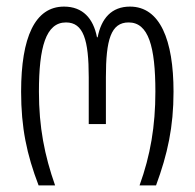

<svg xmlns="http://www.w3.org/2000/svg" viewBox="-20 -562 590 582"><path d="M97 0H147C115 -91 98 -177 98 -284C98 -419 119 -494 180 -494C233 -494 249 -441 249 -328V-186H301V-328C301 -441 316 -494 370 -494C430 -494 451 -421 451 -284C451 -180 436 -91 403 0H453C488 -95 506 -177 506 -284C506 -441 465 -542 374 -542C318 -542 287 -506 276 -449H274C263 -506 231 -542 174 -542C86 -542 44 -449 44 -284C44 -175 61 -94 97 0Z"/></svg>

Font: Noto Sans Georgian ExtraCondensed Light
Style: Regular
Weight: 300
Width: 2
Designer: Monotype Design Team, Akaki Razmadze
Foundry: Google LLC
Version: Version 2.005